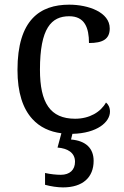

<svg xmlns="http://www.w3.org/2000/svg" viewBox="-20 -566 532 826"><path d="M382.8 126C382.8 73.2 350.6 39.6 285.6 34.2L291.5 9.8C398.4 7.3 453.1 -41 453.1 -85.9C453.1 -104 445.8 -117.2 436 -125C413.1 -84 365.2 -55.2 303.2 -55.2C195.8 -55.2 151.9 -124 151.9 -266.1C151.9 -355.5 164.1 -413.1 186 -448.2C208 -483.4 239.3 -496.1 277.8 -496.1C344.7 -496.1 362.8 -446.3 362.8 -380.9C421.9 -380.9 452.1 -397.5 452.1 -443.8C452.1 -513.2 360.4 -545.9 277.8 -545.9C151.9 -545.9 55.2 -480.5 55.2 -265.1C55.2 -167 78.6 -98.6 119.1 -54.2C151.4 -18.6 194.3 1 244.1 7.3L227.5 68.8C271 72.3 302.7 90.8 302.7 129.9C302.7 164.6 280.3 186 241.7 186C223.6 186 197.8 183.6 173.8 178.2V229C198.2 235.8 228 240.2 251 240.2C336.4 240.2 382.8 196.8 382.8 126Z"/></svg>

Font: The Erased English
Style: Regular
Weight: 400
Designer: Monotype Design team + ligartures altered by 180 Amsterdam
Foundry: Monotype Imaging Inc.
Version: Version 1.030;Glyphs 3.1.2 (3151)